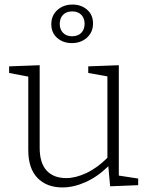

<svg xmlns="http://www.w3.org/2000/svg" viewBox="-20 -814 654 842"><path d="M501 -44 586 -31V-2L463 3L455 -85Q408 -39 355.5 -15.5Q303 8 254 8Q185 8 144.5 -33.5Q104 -75 104 -156V-478L20 -494V-523L154 -528V-166Q154 -99 184.5 -66Q215 -33 270 -33Q312 -33 359.5 -55.5Q407 -78 451 -122V-479L367 -494V-523L501 -528ZM205 -708Q205 -746 231.5 -770Q258 -794 298 -794Q336 -794 362 -771.5Q388 -749 388 -711Q388 -673 361.5 -649Q335 -625 295 -625Q257 -625 231 -647.5Q205 -670 205 -708ZM351 -710Q351 -734 336.5 -749Q322 -764 297 -764Q271 -764 256.5 -749Q242 -734 242 -709Q242 -685 256.5 -670Q271 -655 296 -655Q322 -655 336.5 -670Q351 -685 351 -710Z"/></svg>

Font: Bitter Pro Light
Style: Regular
Weight: 300
Designer: Sol Matas, and Bitter project Authors
Foundry: Sol Matas
Version: Version 1.010